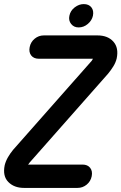

<svg xmlns="http://www.w3.org/2000/svg" viewBox="-39 -908 593 938"><path d="M345 -774Q322 -774 308.5 -791Q295 -808 300 -831Q305 -856 326 -872Q347 -888 370 -888Q395 -888 407.5 -872Q420 -856 415 -831Q410 -808 390 -791Q370 -774 345 -774ZM151 -621Q126 -621 113.5 -637Q101 -653 106 -678Q111 -703 130.5 -719Q150 -735 175 -735H437Q488 -735 515 -704.5Q542 -674 531 -622Q526 -602 514.5 -583.5Q503 -565 489 -548L105 -113L106 -114Q103 -109 100.5 -106.5Q98 -104 98 -102Q98 -104 102 -104H364Q389 -104 401.5 -88Q414 -72 409 -47Q404 -22 384.5 -6Q365 10 340 10H78Q30 10 1.5 -19Q-27 -48 -16 -101Q-11 -121 0 -140Q11 -159 25 -176L410 -612L409 -611Q411 -614 412.5 -616.5Q414 -619 415 -621Z"/></svg>

Font: VDS
Style: Bold Italic
Weight: 700
Designer: artmaker
Foundry: artmaker
Version: Version 1.000 2009 initial release